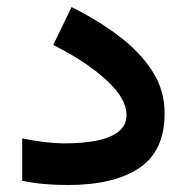

<svg xmlns="http://www.w3.org/2000/svg" viewBox="-20 -530 534 549"><path d="M167 -120.1Q215.8 -120.1 255.4 -127.7Q294.9 -135.3 318.4 -153.3Q341.8 -171.4 341.8 -201.7Q341.8 -248 284.2 -301Q226.6 -354 132.3 -401.4L184.6 -509.8Q259.3 -472.7 319.6 -427.2Q379.9 -381.8 415.3 -327.1Q450.7 -272.5 450.7 -206.1Q450.7 -98.1 378.2 -49.6Q305.7 -1 174.3 -1Q137.7 -1 105.5 -3.9Q73.2 -6.8 43.5 -13.2V-134.3Q111.3 -120.1 167 -120.1Z"/></svg>

Font: Vazirmatn UI FD SemiBold
Style: Regular
Weight: 600
Designer: Saber Rastikerdar
Foundry: Saber Rastikerdar
Version: Version 33.003